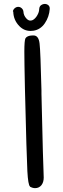

<svg xmlns="http://www.w3.org/2000/svg" viewBox="-20 -978 325 997"><path d="M48.8 -918H46.9Q47.9 -927.7 56.2 -935.1Q64.5 -942.4 74.7 -942.4Q85 -942.4 92.8 -935.1Q100.6 -927.7 101.6 -918Q102.5 -897.5 117.2 -881.8Q127 -871.1 137.7 -871.1Q143.6 -871.1 150.4 -874Q164.1 -881.8 173.8 -898.9Q183.6 -916 183.6 -931.6Q184.6 -948.2 199.2 -954.6Q213.9 -960.9 226.6 -954.1Q239.3 -947.3 238.3 -931.6Q235.4 -890.6 212.9 -857.4Q190.4 -824.2 153.3 -818.4Q145.5 -817.4 138.7 -817.4Q104.5 -817.4 80.1 -842.8Q49.8 -874 48.8 -918ZM106.4 -710Q106.4 -768.6 112.3 -779.3Q121.1 -793 147.5 -793.9H154.3Q180.7 -793.9 185.5 -752Q190.4 -711.9 195.3 -508.8V-490.2Q195.3 -483.4 195.8 -471.7Q196.3 -460 196.3 -449.2Q204.1 -115.2 206.1 -85Q207 -73.2 207 -55.7Q207 -32.2 195.3 -16.6Q182.6 -1 162.1 -1Q149.4 -1 135.7 -8.8V-9.8Q126 -17.6 122.1 -88.9Q118.2 -159.2 109.4 -521.5Q106.4 -659.2 106.4 -710Z"/></svg>

Font: sage sans
Style: Regular
Weight: 400
Version: Version 001.032